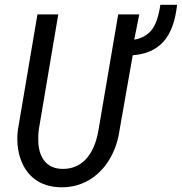

<svg xmlns="http://www.w3.org/2000/svg" viewBox="-20 -771 759 801"><path d="M561 -710.9 540 -605.5Q585.9 -613.3 612.1 -645.3Q638.2 -677.2 648.9 -751H718.8Q707.5 -647.9 661.9 -597.2Q616.2 -546.4 533.7 -540.5L479 -229.5Q469.2 -159.2 435.1 -103.5Q400.4 -47.4 347.7 -17.6Q297.9 10.3 238.3 10.3Q234.4 10.3 230.5 10.3Q169.4 8.3 127 -22Q85 -52.7 65.9 -107.4Q52.2 -146.5 52.2 -191.4Q52.2 -210 54.7 -229.5L136.2 -710.9H223.1L141.6 -229Q139.6 -211.4 139.6 -193.4Q139.6 -183.1 140.1 -172.9Q143.6 -124.5 168.2 -96.4Q192.9 -68.4 236.8 -66.4Q240.2 -66.4 243.2 -66.4Q299.3 -66.4 337.4 -106Q377.4 -147.9 391.1 -229.5L473.1 -710.9Z"/></svg>

Font: MAUL Condensed Italic
Style: Condenced Regular Italic
Weight: 400
Italic angle: -12°
Designer: MAUL
Version: Version 1.0; 2020; ttfautohint (v1.8.3)